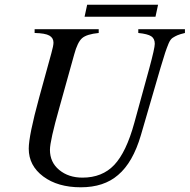

<svg xmlns="http://www.w3.org/2000/svg" viewBox="-20 -777 805 815"><path d="M651 -757 640 -706H339L350 -757ZM765 -653V-637Q744 -632 733.5 -627.5Q723 -623 713 -616.5Q703 -610 695.5 -592Q688 -574 681 -553Q674 -532 661 -488L578 -203Q544 -87 481 -34Q421 18 323 18Q225 18 163.5 -28Q102 -74 102 -146Q102 -201 146 -362L198 -551Q207 -583 207 -596Q207 -616 189.5 -626Q172 -636 127 -637V-653H399V-637Q348 -632 328.5 -615Q309 -598 295 -546L232 -320Q192 -179 192 -141Q192 -88 231.5 -55.5Q271 -23 330 -23Q414 -23 465 -77Q516 -131 550 -255L614 -488Q637 -573 637 -591Q637 -613 622 -623Q607 -633 567 -637V-653Z"/></svg>

Font: STIX
Style: Italic
Weight: 400
Italic angle: -16.33°
Designer: MicroPress Inc., with final additions and corrections provided by Coen Hoffman, Elsevier (retired)
Version: Version 1.1.1